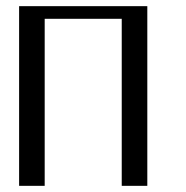

<svg xmlns="http://www.w3.org/2000/svg" viewBox="-20 -603 602 623"><path d="M458 -583V0H375V-542H125V0H42V-583Z"/></svg>

Font: wanta
Style: Medium
Weight: 500
Version: Version 0.91